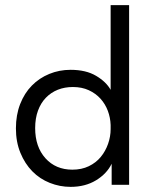

<svg xmlns="http://www.w3.org/2000/svg" viewBox="-20 -720 598 748"><path d="M255 8Q213 8 174 -7.5Q135 -23 106 -52.5Q77 -82 59.5 -124.5Q42 -167 42 -220Q42 -272 58.5 -314.5Q75 -357 104 -386.5Q133 -416 172 -432Q211 -448 255 -448Q315 -448 354.5 -424.5Q394 -401 411 -370V-700H483V0H415V-82Q396 -43 354 -17.5Q312 8 255 8ZM262 -59Q298 -59 326 -72.5Q354 -86 372.5 -108.5Q391 -131 401 -159.5Q411 -188 411 -217V-233Q410 -262 400 -288.5Q390 -315 371.5 -335.5Q353 -356 326 -368.5Q299 -381 264 -381Q232 -381 205.5 -370.5Q179 -360 159 -339.5Q139 -319 128 -289Q117 -259 117 -221Q117 -148 157 -103.5Q197 -59 262 -59Z"/></svg>

Font: Tilda Sans
Style: Regular
Weight: 400
Designer: ParaType Ltd
Foundry: ParaType Ltd
Version: Version 1.009